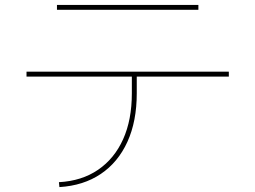

<svg xmlns="http://www.w3.org/2000/svg" viewBox="-20 -730 1040 782"><path d="M912 -438V-418H88V-438ZM222 32 220 12Q313 7 379.5 -38.5Q446 -84 481.5 -163Q517 -242 517 -350V-430H537V-350Q537 -236 499 -152.5Q461 -69 390.5 -21.5Q320 26 222 32ZM788 -710V-690H212V-710Z"/></svg>

Font: Murecho Thin Thin
Style: Regular
Weight: 250
Version: Version 1.010